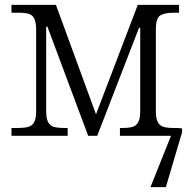

<svg xmlns="http://www.w3.org/2000/svg" viewBox="-20 -556 787 786"><path d="M725 -31V-13L659 210H596L680 0H471V-32H477Q507 -32 522.5 -36.5Q538 -41 546 -56Q554 -71 554 -102V-442H549L378 0H341L174 -447H169V-102Q169 -71 177 -56Q185 -41 201 -36.5Q217 -32 247 -32H257V0H27V-32H46Q79 -32 95.5 -36.5Q112 -41 120 -56Q128 -71 128 -102V-433Q128 -464 120.5 -479.5Q113 -495 97.5 -499.5Q82 -504 54 -504H27V-536H209L373 -88L544 -536H713V-504H692Q651 -504 634.5 -491.5Q618 -479 618 -437V-102Q618 -71 626 -56Q634 -41 649.5 -36.5Q665 -32 696 -32H713V-31Z"/></svg>

Font: Noto Serif Light
Style: Regular
Weight: 300
Designer: Monotype Design Team
Foundry: Monotype Imaging Inc.
Version: Version 1.001